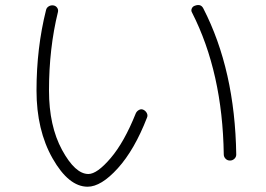

<svg xmlns="http://www.w3.org/2000/svg" viewBox="-20 -704 1040 752"><path d="M856.4 -99.6Q851.6 -419.9 732.4 -654.3Q727.5 -662.1 731 -670.4Q734.4 -678.7 743.2 -681.6Q766.6 -690.4 776.4 -670.9Q900.4 -429.7 905.3 -98.6Q905.3 -88.9 897.9 -82Q890.6 -75.2 880.9 -75.2Q870.1 -75.2 863.3 -82.5Q856.4 -89.8 856.4 -99.6ZM323.2 27.3Q249 27.3 186 -83.5Q123 -194.3 123 -349.6Q123 -515.6 160.2 -664.1Q162.1 -673.8 170.9 -679.2Q179.7 -684.6 190.4 -682.6Q199.2 -680.7 204.1 -673.3Q209 -666 207 -657.2Q171.9 -514.6 171.9 -349.6Q171.9 -210.9 223.1 -116.7Q274.4 -22.5 326.2 -22.5Q360.4 -22.5 413.6 -85Q466.8 -147.5 511.7 -259.8Q515.6 -268.6 524.4 -273.4Q533.2 -278.3 542 -273.9Q550.8 -269.5 555.2 -260.7Q559.6 -252 555.7 -243.2Q506.8 -117.2 441.4 -44.9Q376 27.3 323.2 27.3Z"/></svg>

Font: Rounded Mgen+ 1m light
Style: Regular
Weight: 200
Designer: [Source Han Sans]
Ryoko NISHIZUKA  (kana & ideographs); Paul D. Hunt (Latin, Greek & Cyrillic); Wenlong ZHANG  (bopomofo
Version: Version 1.059.20150602